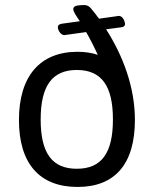

<svg xmlns="http://www.w3.org/2000/svg" viewBox="-20 -734 609 760"><path d="M313 -714C302 -714 293 -713 286 -712C275 -710 270 -705 270 -698C270 -688 281 -672 296 -650L224 -640C214 -638 209 -634 209 -627C209 -613 221 -595 235 -595C237 -595 239 -596 321 -607C336 -581 352 -550 367 -517C343 -525 316 -529 287 -529C138 -529 55 -432 55 -259C55 -87 136 6 287 6C436 6 514 -86 514 -259C514 -389 467 -513 400 -618L460 -626C470 -627 475 -632 475 -639C475 -644 469 -671 450 -671L372 -660C359 -678 349 -690 339 -702C333 -709 325 -714 313 -714ZM284 -457C382 -457 427 -394 427 -261C427 -128 382 -66 284 -66C186 -66 141 -128 141 -261C141 -395 187 -457 284 -457Z"/></svg>

Font: Asap
Style: Regular
Weight: 400
Designer: Pablo Cosgaya
Foundry: Pablo Cosgaya
Version: Version 1.007;PS 001.007;hotconv 1.0.70;makeotf.lib2.5.58329